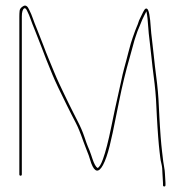

<svg xmlns="http://www.w3.org/2000/svg" viewBox="-20 -638 669 695"><path d="M570 24V32C570 35.3 571.5 37 574.5 37C577.5 37 579 35.3 579 32V24L577 -10C577 -15.3 575.9 -24 573.7 -36.1C571.5 -48.2 570 -59.3 569 -69.5C568.3 -76.5 567.5 -83.5 566.5 -90.5C565.5 -97.5 564.7 -105.3 564 -114C563.3 -122.7 562.5 -132.3 561.5 -143C560.5 -153.7 559.7 -165.7 559 -179C558.3 -192.3 557.7 -203.5 557 -212.5C556.3 -221.5 555.7 -234.8 555 -252.5C554.3 -270.2 553.2 -288.3 551.5 -307C549.8 -325.7 547.7 -345 545 -365C542.3 -385 539.7 -408 537 -434C534.3 -460 532 -480.7 530 -496C528 -511.3 526.7 -524.5 526 -535.5C523.3 -579.5 518.7 -603.2 512 -606.5C508.7 -608.2 505.5 -606.7 502.5 -602C499.5 -597.3 496.7 -592 494 -586C491.3 -580 488.8 -574.8 486.5 -570.5C484.2 -566.2 482.3 -561.7 481 -557C479.7 -552.3 477.8 -547.5 475.5 -542.5C473.2 -537.5 471.2 -532.5 469.5 -527.5C467.8 -522.5 464.9 -514.2 460.6 -502.6C456.3 -491 451.1 -473.3 445 -449.5C442.3 -439.2 439.8 -429.5 437.5 -420.5C435.2 -411.5 432.3 -401 429 -389C425.7 -377 422.2 -362 418.5 -344C414.8 -326 410.7 -307.2 406 -287.5C401.3 -267.8 393.6 -231.8 382.9 -179.4C372.2 -127 362.2 -88.1 352.9 -62.6C345.6 -42.4 338.9 -31.5 333 -30C326.9 -33.7 320.7 -44.8 314.5 -63.5L309.5 -78.5C307.8 -83.5 306 -88.5 304 -93.5C302 -98.5 299.8 -103.7 297.5 -109C295.2 -114.3 291.1 -125.7 285.3 -143.1C279.5 -160.5 271.7 -178.7 262 -197.5C256.7 -207.8 251.5 -218 246.5 -228L230.5 -260C224.8 -271.3 219 -283.3 213 -296C207 -308.7 200.8 -321.7 194.5 -335C188.2 -348.3 181.7 -363.2 175 -379.5C168.3 -395.8 162 -411.2 156 -425.5C150 -439.8 143.8 -455.5 137.5 -472.5C131.2 -489.5 123.8 -508.2 115.5 -528.5C107.2 -548.8 101.5 -563.5 98.5 -572.5C95.5 -581.5 91.3 -591.3 86 -602C80 -616 72.8 -620.7 64.5 -616C56.2 -611.3 51.7 -605.7 51 -599C50.3 -592.3 50 -585.3 50 -578V-7C50 -3.7 51.5 -2 54.5 -2C57.5 -2 59 -3.7 59 -7V-578C59 -594.6 62 -604.6 68 -608C71.3 -609.3 74.7 -606.3 78 -599C83.3 -588.3 87.5 -578.5 90.5 -569.5C93.5 -560.5 99.2 -545.8 107.5 -525.5C115.8 -505.2 123.2 -486.5 129.5 -469.5C135.8 -452.5 141.8 -436.8 147.5 -422.5C153.2 -408.2 160.8 -389.3 170.5 -366C180.2 -342.7 197.5 -306 222.5 -256L238.5 -224C243.5 -214 248.7 -204 254 -194C262 -179 271.3 -156.2 282 -125.5C284.7 -117.8 287.4 -110.6 290.2 -103.8C293 -97 296.6 -87.7 301 -76C303 -70.7 304.7 -65.5 306 -60.5C307.3 -55.5 308.8 -50.8 310.5 -46.5C323.1 -13.8 337.2 -11.8 352.8 -40.6C361.3 -56.3 369.4 -79.5 377 -110C380.3 -123.3 384 -139.3 388 -158C392 -176.7 399.6 -214.3 411 -270.8C422.3 -327.3 435.3 -380.9 450 -431.5C455.3 -449.8 459.5 -465 462.5 -477C464.8 -486.3 467.5 -495.3 470.5 -504C473.5 -512.7 475.8 -519.5 477.5 -524.5C479.2 -529.5 481.2 -534.3 483.5 -539C485.8 -543.7 487.8 -548.5 489.5 -553.5C491.2 -558.5 493 -563 495 -567C497 -571 499.3 -575.8 502 -581.5C504.7 -587.2 507.3 -592.3 510 -597C513.1 -582.6 515.4 -562 517 -535C517.7 -523.7 519 -510.3 521 -495C523 -479.7 525.3 -459 528 -433C530.7 -407 533.3 -384 536 -364C538.7 -344 540.8 -324.8 542.5 -306.5C544.2 -288.2 545.3 -270.2 546 -252.5C546.7 -234.8 547.3 -221.5 548 -212.5C548.7 -203.5 549.3 -192.3 550 -179C550.7 -165.7 551.5 -153.7 552.5 -143C553.5 -132.3 554.3 -122.5 555 -113.5C555.7 -104.5 556.5 -96.5 557.5 -89.5C558.5 -82.5 559.3 -75.5 560 -68.5C560.7 -61.5 562.2 -53.5 564.5 -44.5C566.8 -35.5 568 -24 568 -10Z"/></svg>

Font: Proton
Style: Lit
Weight: 500
Version: Version 1.017